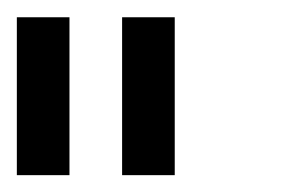

<svg xmlns="http://www.w3.org/2000/svg" viewBox="-20 -581 352 228"><path d="M0 -373H62.5V-560.5H0ZM125 -560.5V-373H187.5V-560.5Z"/></svg>

Font: Chicago Kare
Style: Regular
Weight: 400
Designer: Duane King
Version: Version 1.001;hotconv 1.0.109;makeotfexe 2.5.65596